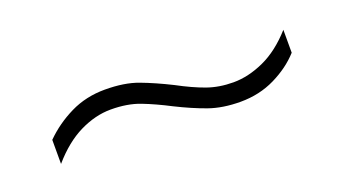

<svg xmlns="http://www.w3.org/2000/svg" viewBox="-27 -511 563 315"><g transform="rotate(-20 255.0 -353.5)"><path d="M251 -337Q226 -350 204 -358.5Q182 -367 153 -367Q126 -367 98.5 -353.5Q71 -340 46 -311V-353Q67 -374 94.5 -387.5Q122 -401 155 -401Q189 -401 213 -392Q237 -383 265 -369Q291 -355 312 -347.5Q333 -340 358 -340Q384 -340 411.5 -352.5Q439 -365 464 -393V-353Q446 -333 418.5 -319.5Q391 -306 358 -306Q327 -306 303 -314.5Q279 -323 251 -337Z"/></g></svg>

Font: Noto Sans Hebrew SemiCondensed ExtraLight
Style: Regular
Weight: 200
Width: 4
Designer: Monotype Design Team
Foundry: Monotype Imaging Inc.
Version: Version 2.004; ttfautohint (v1.8.4.7-5d5b)